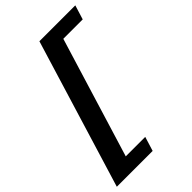

<svg xmlns="http://www.w3.org/2000/svg" viewBox="-258 -824 1025 1025"><g transform="rotate(-45 255.0 -311.0)"><path d="M-9 109.5 248 -732H519L494 -651H347.5L139.5 28.5H286.5L261.5 109.5Z"/></g></svg>

Font: Newsreader 6pt SemiBold
Style: Italic
Weight: 600
Italic angle: -17°
Designer: Hugues Gentile
Foundry: Production Type
Version: Version 1.003; ttfautohint (v1.8.3)